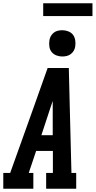

<svg xmlns="http://www.w3.org/2000/svg" viewBox="-39 -1149 583 1169"><path d="M-19 0V-96H23L164 -490L251 -735H380L386 -490L396 -96H425V0H242V-96H283V-230H181L136 -96H164V0ZM213 -326H282V-490Q282 -501 282 -512Q282 -523 282 -534Q278 -523 274.5 -512Q271 -501 267 -490ZM340 -805Q321 -805 303.5 -812Q286 -819 275 -833Q264 -847 261.5 -866Q259 -885 262 -904Q264 -918 271 -930Q278 -942 289 -950.5Q300 -959 313.5 -962Q327 -965 340 -965Q359 -965 377 -958Q395 -951 405.5 -937Q416 -923 419 -904Q422 -885 419 -866Q417 -852 410 -840Q403 -828 391.5 -819.5Q380 -811 366.5 -808Q353 -805 340 -805ZM224 -1051V-1129H524V-1051Z"/></svg>

Font: Iosevka Slab Oblique
Style: Bold
Weight: 700
Italic angle: -9°
Monospace: yes
Designer: Belleve Invis
Foundry: Belleve Invis
Version: Version 11.1.1; ttfautohint (v1.8.3)